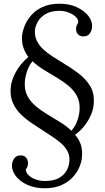

<svg xmlns="http://www.w3.org/2000/svg" viewBox="-20 -780 564 1028"><path d="M219 228Q166 228 126 209.5Q86 191 64.5 162.5Q43 134 44 104Q45 84 56.5 68Q68 52 90 52Q105 52 113.5 58.5Q122 65 126 74Q130 83 130 93Q130 113 118 127Q118 143 132.5 157.5Q147 172 170.5 180.5Q194 189 219 189Q266 189 293 174.5Q320 160 333.5 138.5Q347 117 350 95Q355 67 347.5 44.5Q340 22 323 3Q306 -16 280 -34.5Q254 -53 221 -74Q187 -96 153 -118.5Q119 -141 91.5 -168Q64 -195 49 -229Q34 -263 37 -306Q39 -347 64 -393Q89 -439 132 -475Q115 -497 105.5 -524.5Q96 -552 98 -587Q100 -611 111.5 -640.5Q123 -670 146.5 -697.5Q170 -725 207.5 -742.5Q245 -760 298 -760Q352 -760 391.5 -741.5Q431 -723 453 -695Q475 -667 473 -636Q472 -617 461 -601Q450 -585 427 -585Q413 -585 404 -591Q395 -597 391 -606.5Q387 -616 387 -626Q387 -636 391 -644.5Q395 -653 399 -660Q400 -676 385.5 -690Q371 -704 347.5 -713Q324 -722 298 -722Q253 -722 224.5 -705Q196 -688 182.5 -664Q169 -640 167 -618Q165 -587 177 -562Q189 -537 211 -516.5Q233 -496 261.5 -477.5Q290 -459 320 -441Q362 -416 400.5 -387Q439 -358 462.5 -319.5Q486 -281 482 -227Q481 -199 468.5 -168.5Q456 -138 434.5 -109.5Q413 -81 382 -58Q402 -36 412 -7.5Q422 21 419 58Q418 82 406.5 111Q395 140 371 167Q347 194 309.5 211Q272 228 219 228ZM362 -80Q382 -102 393 -131.5Q404 -161 406 -190Q409 -233 393 -264Q377 -295 348.5 -319Q320 -343 285.5 -363.5Q251 -384 216.5 -405Q182 -426 154 -452Q135 -429 125 -399Q115 -369 113 -343Q110 -300 125.5 -269Q141 -238 169.5 -213.5Q198 -189 232 -168.5Q266 -148 300.5 -127Q335 -106 362 -80Z"/></svg>

Font: Lora Italic
Style: Italic
Weight: 400
Italic angle: -3°
Designer: Olga Karpushina, Alexei Vanyashin (Cyrillic)
Foundry: Cyreal
Version: Version 2.210; ttfautohint (v1.8.1.43-b0c9)